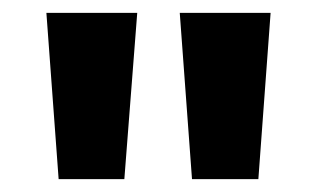

<svg xmlns="http://www.w3.org/2000/svg" viewBox="-20 -734 492 298"><path d="M193 -714H52L71 -456H173ZM400 -714H259L278 -456H381Z"/></svg>

Font: Noto Sans Armenian Condensed
Style: Regular
Weight: 400
Width: 3
Designer: Monotype Design Team
Foundry: Monotype Imaging Inc.
Version: Version 2.008